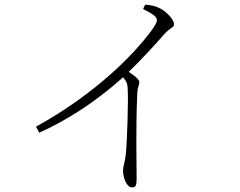

<svg xmlns="http://www.w3.org/2000/svg" viewBox="-20 -774 1040 832"><path d="M136 -225 150 -199C335 -282 471 -400 525 -450C600 -522 652 -581 691 -625C719 -656 734 -654 734 -669C734 -691 696 -730 664 -742C646 -750 629 -752 609 -754L600 -735C648 -711 660 -700 660 -685C660 -678 652 -663 633 -637C564 -545 405 -374 136 -225ZM552 38C567 38 572 33 572 -2C572 -65 568 -222 575 -372C576 -395 584 -407 584 -418C584 -432 554 -452 525 -471L502 -451C527 -425 532 -415 533 -393C537 -349 531 -160 525 -103C521 -70 513 -52 513 -34C513 -8 527 38 552 38Z"/></svg>

Font: Source Han Serif CN VF
Style: Regular
Weight: 250
Designer: Ryoko NISHIZUKA 西塚涼子 (kana & ideographs); Frank Grießhammer (Latin, Greek & Cyrillic); Wenlong ZHANG 张文龙 (bopomofo); San
Foundry: Adobe
Version: Version 2.002;hotconv 1.1.0;makeotfexe 2.6.0